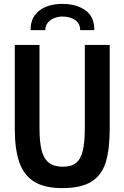

<svg xmlns="http://www.w3.org/2000/svg" viewBox="-20 -956 640 987"><path d="M56 -295V-725H183V-300Q183 -225.5 194.2 -182.2Q205.5 -139 231.8 -119Q258 -99 304 -99Q347 -99 371.2 -118.8Q395.5 -138.5 405.8 -181.8Q416 -225 416 -300V-725H544V-295Q544 -185.5 523 -119.8Q502 -54 449 -21.5Q396 11 300 11Q209.5 11 156.2 -21.8Q103 -54.5 79.5 -121.2Q56 -188 56 -295ZM465 -801H392Q392 -836.5 365 -853.8Q338 -871 301 -871Q280.5 -871 260.2 -863.5Q240 -856 226.5 -840.2Q213 -824.5 213 -801H137Q137 -847.5 159.2 -877.8Q181.5 -908 218 -922Q254.5 -936 299 -936Q371.5 -936 418.2 -903.8Q465 -871.5 465 -801Z"/></svg>

Font: JuliaMono
Style: Bold
Weight: 700
Monospace: yes
Designer: cormullion
Foundry: corm
Version: Version 0.055; ttfautohint (v1.8.4)